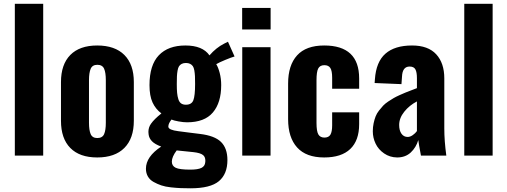

<svg xmlns="http://www.w3.org/2000/svg" viewBox="-20 -830 2702 1024"><path d="M59.1 0V-809.6H210.4V0Z M498.5 9.8Q404.8 9.8 355 -40.8Q305.2 -91.3 305.2 -186V-392.1Q305.2 -486.3 355 -536.9Q404.8 -587.4 498.5 -587.4Q592.8 -587.4 643.3 -536.9Q693.8 -486.3 693.8 -392.1V-186Q693.8 -91.8 643.3 -41Q592.8 9.8 498.5 9.8ZM499 -93.8Q525.9 -93.8 535.2 -114.5Q544.4 -135.3 544.4 -175.3V-402.3Q544.4 -442.9 535.2 -463.6Q525.9 -484.4 499 -484.4Q472.7 -484.4 463.6 -463.1Q454.6 -441.9 454.6 -402.3V-175.3Q454.6 -135.7 463.6 -114.7Q472.7 -93.8 499 -93.8Z M971.2 -271.5Q1002 -271.5 1011.2 -295.4Q1020.5 -319.3 1020.5 -381.8Q1020.5 -408.2 1019.8 -423.8Q1019 -439.5 1016.4 -454.6Q1013.7 -469.7 1008.3 -477.3Q1002.9 -484.9 993.9 -489.5Q984.9 -494.1 971.7 -494.1Q958 -494.1 949 -489.3Q939.9 -484.4 934.8 -476.6Q929.7 -468.8 927 -453.4Q924.3 -438 923.6 -422.6Q922.9 -407.2 922.9 -381.8Q922.9 -353 924.6 -334.7Q926.3 -316.4 931.2 -301Q936 -285.6 945.8 -278.6Q955.6 -271.5 971.2 -271.5ZM995.1 74.7Q1035.6 74.7 1054.4 65.4Q1073.2 56.2 1074.7 34.7Q1075.2 30.8 1075.2 27.3Q1075.2 6.8 1063 -2.9Q1048.8 -14.6 1011.7 -18.6L922.4 -27.8Q896.5 6.3 896.5 32.2Q896.5 54.7 917 64.7Q937.5 74.7 995.1 74.7ZM995.6 174.3Q966.8 174.3 944.1 173.3Q921.4 172.4 891.6 169.2Q861.8 166 840.3 158.7Q818.8 151.4 799.1 140.4Q779.3 129.4 768.8 111.3Q758.3 93.3 758.3 69.8Q758.3 5.4 839.8 -48.3Q806.2 -60.5 790.5 -76.7Q774.9 -92.8 772.5 -113.8Q771.5 -120.6 771.5 -126.5Q771.5 -150.4 785.2 -169.9Q802.2 -194.3 840.8 -225.1Q809.6 -248.5 793.5 -283.7Q777.3 -318.8 777.3 -376Q777.3 -482.9 827.1 -535.2Q877 -587.4 968.8 -587.4Q1060.5 -587.4 1097.2 -534.7Q1132.8 -575.7 1175.3 -597.2L1195.8 -607.4L1231 -528.8Q1214.8 -524.4 1181.9 -510.7Q1148.9 -497.1 1133.3 -487.8Q1144 -470.7 1151.9 -440.4Q1159.7 -410.2 1159.7 -376Q1159.7 -282.2 1115.2 -230Q1070.8 -177.7 977.5 -177.7Q958 -177.7 932.4 -182.4Q906.7 -187 894.5 -192.4Q877.9 -170.9 877.9 -156.2Q877.9 -154.8 877.9 -153.3Q879.9 -136.7 930.7 -130.4Q939.9 -128.4 985.4 -123.3Q1030.8 -118.2 1046.4 -115.7Q1125 -106.4 1158.9 -72.8Q1192.9 -39.1 1192.9 23.9Q1192.9 98.1 1147.5 136.2Q1102.1 174.3 995.6 174.3Z M1271.5 -672.9V-787.6H1423.3V-672.9ZM1272 0V-578.1H1422.9V0Z M1709 9.8Q1612.8 9.8 1564.7 -43.5Q1516.6 -96.7 1516.6 -194.3V-384.3Q1516.6 -481.9 1564.5 -534.7Q1612.3 -587.4 1709 -587.4Q1895.5 -587.4 1895.5 -411.6V-356.9H1751.5V-415Q1751.5 -452.6 1741.7 -467.5Q1731.9 -482.4 1710 -482.4Q1686.5 -482.4 1677.2 -464.8Q1668 -447.3 1668 -401.4V-174.8Q1668 -129.4 1678 -112.8Q1688 -96.2 1710.4 -96.2Q1732.9 -96.2 1742.2 -111.8Q1751.5 -127.4 1751.5 -161.6V-231H1895.5V-168Q1895.5 -80.6 1848.1 -35.4Q1800.8 9.8 1709 9.8Z M2154.3 -99.6Q2167.5 -99.6 2181.4 -109.4Q2195.3 -119.1 2203.6 -130.9V-289.1Q2163.1 -268.1 2136 -234.1Q2108.9 -200.2 2108.9 -163.6Q2108.9 -134.3 2121.1 -116.9Q2133.3 -99.6 2154.3 -99.6ZM2098.1 9.8Q2059.1 9.3 2028.6 -11.7Q1998 -32.7 1983.2 -64Q1968.3 -95.2 1968.3 -129.9Q1968.3 -152.3 1972.7 -172.9Q1977.1 -193.4 1983.4 -209.5Q1989.7 -225.6 2001.5 -240.5Q2013.2 -255.4 2023.4 -266.4Q2033.7 -277.3 2050.5 -288.6Q2067.4 -299.8 2079.6 -306.9Q2091.8 -314 2111.3 -322.8Q2130.9 -331.5 2142.3 -336.2Q2153.8 -340.8 2174.1 -348.6Q2194.3 -356.4 2203.6 -359.9V-413.1Q2203.6 -444.3 2195.6 -459.7Q2187.5 -475.1 2164.6 -475.1Q2126 -475.1 2124 -420.9L2121.1 -381.3L1978 -387.2Q1978 -397 1979.5 -407.2Q1985.8 -500 2035.6 -543.7Q2085.4 -587.4 2177.7 -587.4Q2263.2 -587.4 2306.4 -540.5Q2349.6 -493.7 2349.6 -412.1V-145Q2349.6 -78.6 2360.4 0H2225.1Q2212.9 -64 2210.9 -83Q2199.2 -43.5 2170.7 -16.8Q2142.1 9.8 2098.1 9.8Z M2456.1 0V-809.6H2607.4V0Z"/></svg>

Font: Oswald
Style: DemiBold
Weight: 600
Designer: Vernon Adams
Foundry: Vernon Adams
Version: 3.0; ttfautohint (v0.95) -l 8 -r 50 -G 200 -x 0 -w "G" -W -c